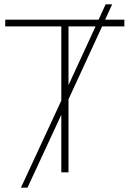

<svg xmlns="http://www.w3.org/2000/svg" viewBox="-20 -790 594 880"><path d="M261 0V-264L106 70H76L261 -329V-669H4V-700H432L464 -770H494L462 -700H550V-669H448L294 -335V0ZM294 -400 418 -669H294Z"/></svg>

Font: Montserrat ExtraLight
Style: Regular
Weight: 200
Designer: Julieta Ulanovsky
Foundry: Julieta Ulanovsky
Version: Version 9.000; ttfautohint (v1.8.4.7-5d5b)